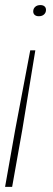

<svg xmlns="http://www.w3.org/2000/svg" viewBox="-40 -540 208 756"><path d="M7.8 195.8H-20L20 -29.8L79.1 -341.8H99.1L47.9 -29.8ZM112.8 -476.1Q102.5 -476.1 96.7 -481.2Q90.8 -486.3 90.8 -495.1Q90.8 -505.9 98.4 -512.9Q106 -520 119.1 -520Q129.4 -520 135.3 -514.9Q141.1 -509.8 141.1 -501Q141.1 -490.2 133.5 -483.2Q126 -476.1 112.8 -476.1Z"/></svg>

Font: Creato Display Thin
Style: Italic
Weight: 265
Italic angle: -10°
Version: Version 1.000